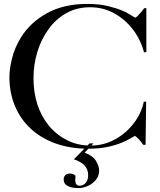

<svg xmlns="http://www.w3.org/2000/svg" viewBox="-20 -739 816 980"><path d="M432 20Q339 20 264.5 -6.5Q190 -33 137 -82Q85 -130 56.5 -197.5Q28 -265 28 -346Q28 -387 41.5 -441.5Q55 -496 87 -548Q134 -624 219.5 -671.5Q305 -719 426 -719Q486 -719 531 -708Q576 -697 606 -684Q619 -679 633.5 -670.5Q648 -662 658.5 -655.5Q669 -649 670 -649Q674 -649 683.5 -658.5Q693 -668 702.5 -679.5Q712 -691 716 -697H727V-473L715 -472Q698 -537 658 -589Q618 -641 562 -671.5Q506 -702 440 -702Q371 -702 317 -671Q263 -640 227 -589Q190 -538 170.5 -473.5Q151 -409 151 -341Q151 -193 230 -97Q268 -51 322 -23.5Q376 4 442 4Q509 4 566 -27Q623 -58 662.5 -109.5Q702 -161 714 -220H726L723 0H711Q705 -8 699 -16Q693 -24 686 -31Q672 -45 668 -45Q667 -45 645.5 -32.5Q624 -20 604 -12Q574 1 531 10.5Q488 20 432 20ZM381 221Q347 221 326 210.5Q305 200 305 176Q305 166 312 156.5Q319 147 336 147Q356 147 365 158V169Q364 172 364 178Q364 209 386 209Q404 209 417 195Q430 181 430 154Q430 98 357 74L437 -7H457L412 40Q456 57 471 84Q486 111 486 131Q486 159 469 179.5Q452 200 427.5 210.5Q403 221 381 221Z"/></svg>

Font: Mulat Addis
Style: Regular
Weight: 400
Designer: Fasil fikreab
Version: Version 1.001; ttfautohint (v1.8.3)